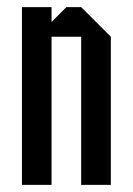

<svg xmlns="http://www.w3.org/2000/svg" viewBox="-20 -520 373 540"><path d="M125 0H41.7V-500H125V-458.3L166.7 -500H208.3L291.7 -416.7V0H208.3V-416.7H125Z"/></svg>

Font: Yulong
Style: Regular
Weight: 400
Designer: GGBotNet
Foundry: f0n7.com
Version: 1.00